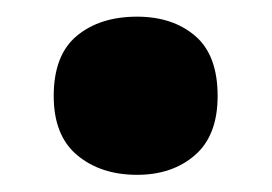

<svg xmlns="http://www.w3.org/2000/svg" viewBox="-20 -466 321 227"><path d="M43.5 -352.5Q43.5 -400.9 70.8 -423.6Q98.1 -446.3 142.1 -446.3Q184.1 -446.3 210.7 -423.6Q237.3 -400.9 237.3 -352.5Q237.3 -305.7 210.4 -282.5Q183.6 -259.3 142.1 -259.3Q99.1 -259.3 71.3 -282.5Q43.5 -305.7 43.5 -352.5Z"/></svg>

Font: Open Sans SemiCondensed ExtraBold
Style: Regular
Weight: 800
Width: 4
Designer: Monotype Design Team
Foundry: Monotype Imaging Inc.
Version: Version 3.000